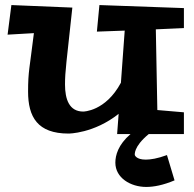

<svg xmlns="http://www.w3.org/2000/svg" viewBox="-20 -519 768 759"><path d="M640 94C602 108 575 112 556 112C518 112 513 94 513 94C513 94 506 62 568 11H707V-75L602 -84L596 -403L707 -408V-487L373 -499L363 -394L473 -398L458 -192C397 -78 309 -78 309 -78C254 -78 237 -126 237 -185C237 -239 243 -272 266 -489L25 -499L10 -382L114 -388C97 -248 91 -237 91 -157C91 -57 128 9 251 9C251 9 351 9 449 -69L443 11H496C447 53 436 95 436 124C436 184 496 220 558 220C588 220 625 213 670 194Z"/></svg>

Font: Peralta
Style: Regular
Weight: 400
Designer: Astigmatic (AOETI)
Foundry: Astigmatic (AOETI)
Version: Version 1.000